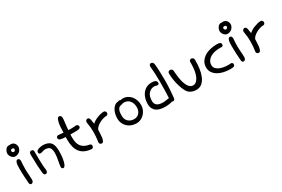

<svg xmlns="http://www.w3.org/2000/svg" viewBox="61 -1319 3166 2156"><g transform="rotate(-30 1643.5 -240.5)"><path d="M113.3 -278.3Q111.3 -255.9 109.9 -231.4Q108.4 -207 108.4 -181.6Q108.4 -145.5 111.8 -109.4Q115.2 -73.2 115.2 -39.1Q115.2 -19.5 106 -9.8Q96.7 0 85.9 0Q76.2 0 69.8 -7.3Q63.5 -14.6 62.5 -30.3Q59.6 -74.2 57.1 -110.8Q54.7 -147.5 54.7 -184.6Q54.7 -199.2 54.2 -222.2Q53.7 -245.1 56.2 -266.1Q58.6 -287.1 65.9 -302.2Q73.2 -317.4 88.9 -317.4Q98.6 -317.4 106 -308.6Q113.3 -299.8 113.3 -285.2ZM66.4 -501Q70.3 -502.9 73.2 -502.9Q77.1 -502.9 80.6 -502Q84 -501 85.9 -501Q90.8 -502 94.7 -502.4Q98.6 -502.9 103.5 -502.9Q135.7 -502.9 151.9 -481.4Q168 -460 168 -435.5Q168 -423.8 162.6 -410.2Q157.2 -396.5 147 -385.3Q136.7 -374 121.1 -366.2Q105.5 -358.4 85 -358.4Q71.3 -358.4 59.6 -365.2Q47.9 -372.1 39.1 -382.3Q30.3 -392.6 25.4 -405.8Q20.5 -418.9 20.5 -431.6Q20.5 -451.2 33.7 -472.7Q46.9 -494.1 66.4 -501ZM89.8 -450.2H82Q77.1 -448.2 75.2 -443.4Q73.2 -438.5 73.2 -433.6Q73.2 -424.8 80.1 -417.5Q86.9 -410.2 92.8 -410.2Q107.4 -410.2 112.3 -419.4Q117.2 -428.7 117.2 -436.5Q112.3 -452.1 97.7 -452.1Q95.7 -452.1 89.8 -450.2Z M339.8 -295.9Q355.5 -305.7 376.5 -309.6Q397.5 -313.5 419.9 -313.5Q451.2 -311.5 473.6 -302.7Q496.1 -293.9 510.7 -276.9Q525.4 -259.8 532.2 -232.9Q539.1 -206.1 539.1 -167Q539.1 -127 535.2 -92.3Q531.2 -57.6 524.4 -31.7Q517.6 -5.9 508.3 9.3Q499 24.4 487.3 24.4Q478.5 24.4 471.7 18.6Q464.8 12.7 464.8 0Q464.8 -12.7 468.3 -32.7Q471.7 -52.7 476.1 -75.7Q480.5 -98.6 483.9 -122.6Q487.3 -146.5 487.3 -167Q487.3 -195.3 482.9 -212.4Q478.5 -229.5 470.2 -239.7Q461.9 -250 449.2 -254.4Q436.5 -258.8 419.9 -260.7Q399.4 -260.7 378.9 -253.9Q358.4 -247.1 343.8 -247.1Q335 -247.1 329.6 -253.9Q324.2 -260.7 324.2 -269.5Q324.2 -276.4 327.6 -283.7Q331.1 -291 339.8 -295.9ZM296.9 -305.7Q296.9 -241.2 297.9 -175.3Q298.8 -109.4 306.6 -55.7V-48.8Q306.6 -32.2 298.3 -23.9Q290 -15.6 280.3 -15.6Q271.5 -15.6 263.7 -23.4Q255.9 -31.2 253.9 -47.9Q249 -94.7 246.1 -144.5Q243.2 -194.3 243.2 -247.1Q243.2 -257.8 242.2 -271.5Q241.2 -285.2 242.7 -297.4Q244.1 -309.6 250.5 -317.9Q256.8 -326.2 270.5 -326.2Q280.3 -326.2 288.6 -319.8Q296.9 -313.5 296.9 -305.7Z M867.2 -1Q771.5 -8.8 726.6 -64.5Q681.6 -120.1 681.6 -223.6V-264.6Q643.6 -264.6 618.2 -272Q592.8 -279.3 592.8 -303.7Q594.7 -312.5 601.6 -318.8Q608.4 -325.2 621.1 -325.2Q632.8 -325.2 649.4 -322.3Q666 -319.3 685.5 -319.3Q685.5 -350.6 687.5 -383.3Q689.5 -416 694.8 -442.4Q700.2 -468.8 709 -485.8Q717.8 -502.9 732.4 -502.9Q743.2 -502.9 752 -493.7Q760.7 -484.4 760.7 -468.8Q760.7 -444.3 754.9 -403.3Q749 -362.3 746.1 -317.4Q753.9 -316.4 762.2 -315.9Q770.5 -315.4 779.3 -315.4Q794.9 -315.4 811 -316.4Q827.1 -317.4 843.8 -319.3Q857.4 -319.3 866.2 -311.5Q875 -303.7 875 -293.9Q875 -280.3 867.2 -273.9Q859.4 -267.6 847.2 -265.1Q835 -262.7 818.8 -262.7Q802.7 -262.7 787.1 -262.7H742.2Q741.2 -252 741.2 -242.2Q741.2 -232.4 741.2 -222.7Q741.2 -187.5 747.6 -159.7Q753.9 -131.8 769.5 -110.4Q785.2 -88.9 810.5 -75.2Q835.9 -61.5 873 -55.7Q883.8 -53.7 888.7 -46.9Q893.6 -40 893.6 -31.2Q893.6 -19.5 887.2 -10.3Q880.9 -1 867.2 -1Z M970.7 -34.2Q975.6 -67.4 978 -98.1Q980.5 -128.9 980.5 -159.2Q980.5 -218.8 968.8 -282.2Q967.8 -285.2 967.8 -290Q967.8 -303.7 976.1 -312.5Q984.4 -321.3 996.1 -321.3Q1008.8 -321.3 1015.1 -312.5Q1021.5 -303.7 1024.4 -290.5Q1027.3 -277.3 1028.8 -262.2Q1030.3 -247.1 1033.2 -233.4Q1045.9 -246.1 1065.4 -257.8Q1085 -269.5 1106.9 -278.3Q1128.9 -287.1 1151.4 -292.5Q1173.8 -297.9 1193.4 -297.9Q1204.1 -297.9 1211.9 -289.1Q1219.7 -280.3 1219.7 -269.5Q1219.7 -259.8 1213.9 -250.5Q1208 -241.2 1195.3 -241.2Q1171.9 -241.2 1146.5 -232.9Q1121.1 -224.6 1099.1 -211.9Q1077.1 -199.2 1061 -183.6Q1044.9 -168 1039.1 -153.3Q1037.1 -133.8 1036.6 -106.9Q1036.1 -80.1 1032.7 -56.2Q1029.3 -32.2 1021.5 -15.6Q1013.7 1 998 1Q988.3 1 979 -5.9Q969.7 -12.7 969.7 -27.3Q969.7 -31.2 970.7 -34.2Z M1388.7 -315.4Q1400.4 -320.3 1406.2 -320.3Q1414.1 -320.3 1421.9 -315.4Q1428.7 -316.4 1437 -317.9Q1445.3 -319.3 1451.2 -319.3Q1483.4 -319.3 1509.8 -306.2Q1536.1 -293 1555.2 -270.5Q1574.2 -248 1585 -217.8Q1595.7 -187.5 1595.7 -153.3Q1595.7 -123 1584.5 -95.2Q1573.2 -67.4 1553.2 -45.9Q1533.2 -24.4 1506.8 -11.7Q1480.5 1 1451.2 1Q1415 1 1384.8 -10.7Q1354.5 -22.5 1333 -43Q1311.5 -63.5 1299.3 -91.8Q1287.1 -120.1 1287.1 -153.3Q1287.1 -179.7 1293 -207.5Q1298.8 -235.4 1311.5 -258.8Q1324.2 -282.2 1343.3 -297.9Q1362.3 -313.5 1388.7 -315.4ZM1400.4 -264.6Q1379.9 -261.7 1369.1 -249.5Q1358.4 -237.3 1353 -220.7Q1347.7 -204.1 1346.7 -186Q1345.7 -168 1345.7 -153.3Q1345.7 -135.7 1351.6 -117.7Q1357.4 -99.6 1370.6 -85.4Q1383.8 -71.3 1403.3 -62.5Q1422.9 -53.7 1451.2 -53.7Q1472.7 -53.7 1489.7 -62Q1506.8 -70.3 1518.1 -84.5Q1529.3 -98.6 1535.2 -116.2Q1541 -133.8 1541 -153.3Q1541 -204.1 1516.6 -236.8Q1492.2 -269.5 1451.2 -272.5H1432.6Q1424.8 -272.5 1416 -268.6Q1407.2 -264.6 1400.4 -264.6Z M1900.4 -467.8Q1899.4 -470.7 1899.4 -475.6Q1899.4 -489.3 1907.2 -497.1Q1915 -504.9 1924.8 -504.9Q1935.5 -504.9 1945.3 -496.6Q1955.1 -488.3 1957 -471.7Q1961.9 -424.8 1963.9 -369.1Q1965.8 -313.5 1965.8 -254.9Q1965.8 -196.3 1961.9 -140.1Q1958 -84 1953.1 -34.2Q1951.2 -20.5 1943.4 -14.6Q1935.5 -8.8 1927.7 -8.8Q1921.9 -8.8 1914.1 -12.7Q1899.4 -6.8 1874 -2.9Q1848.6 1 1824.2 1Q1792 1 1762.7 -4.9Q1733.4 -10.7 1711.4 -25.4Q1689.5 -40 1676.8 -64.9Q1664.1 -89.8 1664.1 -127.9Q1664.1 -159.2 1672.9 -191.9Q1681.6 -224.6 1700.7 -251.5Q1719.7 -278.3 1749.5 -295.4Q1779.3 -312.5 1820.3 -312.5Q1831.1 -312.5 1842.8 -311.5Q1854.5 -310.5 1864.3 -306.6Q1874 -302.7 1880.4 -294.9Q1886.7 -287.1 1886.7 -274.4Q1886.7 -264.6 1881.8 -258.3Q1877 -252 1870.1 -252Q1858.4 -252 1847.7 -255.9Q1836.9 -259.8 1826.2 -259.8Q1783.2 -259.8 1752.9 -227.1Q1722.7 -194.3 1722.7 -127.9Q1722.7 -93.8 1746.6 -73.7Q1770.5 -53.7 1826.2 -53.7Q1843.8 -53.7 1864.3 -57.6Q1884.8 -61.5 1904.3 -63.5Q1907.2 -107.4 1908.2 -163.1Q1909.2 -218.8 1909.2 -274.4Q1909.2 -330.1 1906.7 -380.9Q1904.3 -431.6 1900.4 -467.8Z M2373 -292V-276.4Q2373 -230.5 2366.7 -179.7Q2360.4 -128.9 2343.3 -86.4Q2326.2 -43.9 2295.9 -16.1Q2265.6 11.7 2217.8 11.7Q2183.6 11.7 2151.9 -3.4Q2120.1 -18.6 2103.5 -49.8Q2090.8 -72.3 2079.6 -102.5Q2068.4 -132.8 2060.1 -166.5Q2051.8 -200.2 2047.4 -235.4Q2043 -270.5 2043 -303.7Q2043 -316.4 2051.3 -323.7Q2059.6 -331.1 2071.3 -331.1Q2083 -331.1 2092.8 -323.7Q2102.5 -316.4 2103.5 -301.8Q2106.4 -256.8 2112.8 -211.9Q2119.1 -167 2131.3 -131.3Q2143.6 -95.7 2163.6 -73.2Q2183.6 -50.8 2212.9 -50.8Q2237.3 -50.8 2255.9 -67.9Q2274.4 -85 2287.6 -114.3Q2300.8 -143.6 2307.6 -184.1Q2314.5 -224.6 2314.5 -271.5V-293.9Q2314.5 -307.6 2322.8 -314.9Q2331.1 -322.3 2341.8 -322.3Q2352.5 -322.3 2362.3 -314.9Q2372.1 -307.6 2373 -292Z M2697.3 -53.7Q2711.9 -53.7 2718.8 -47.4Q2725.6 -41 2725.6 -30.3Q2725.6 -16.6 2718.8 -10.3Q2711.9 -3.9 2702.1 -2Q2692.4 0 2680.7 0Q2668.9 0 2660.2 0Q2619.1 0 2579.1 -9.3Q2539.1 -18.6 2507.8 -37.1Q2476.6 -55.7 2457 -84Q2437.5 -112.3 2437.5 -151.4Q2437.5 -197.3 2459.5 -229Q2481.4 -260.7 2515.1 -280.8Q2548.8 -300.8 2590.3 -309.6Q2631.8 -318.4 2671.9 -318.4Q2697.3 -318.4 2710.9 -312Q2724.6 -305.7 2724.6 -288.1Q2724.6 -277.3 2719.2 -270.5Q2713.9 -263.7 2704.1 -263.7Q2697.3 -263.7 2691.4 -264.2Q2685.5 -264.6 2679.7 -264.6Q2645.5 -264.6 2613.8 -257.8Q2582 -251 2557.1 -236.3Q2532.2 -221.7 2517.1 -198.7Q2502 -175.8 2502 -143.6Q2502 -118.2 2517.6 -100.6Q2533.2 -83 2557.6 -72.3Q2582 -61.5 2611.3 -56.6Q2640.6 -51.8 2668 -51.8Q2675.8 -51.8 2682.6 -52.2Q2689.5 -52.7 2697.3 -53.7Z M2865.2 -278.3Q2863.3 -255.9 2861.8 -231.4Q2860.4 -207 2860.4 -181.6Q2860.4 -145.5 2863.8 -109.4Q2867.2 -73.2 2867.2 -39.1Q2867.2 -19.5 2857.9 -9.8Q2848.6 0 2837.9 0Q2828.1 0 2821.8 -7.3Q2815.4 -14.6 2814.5 -30.3Q2811.5 -74.2 2809.1 -110.8Q2806.6 -147.5 2806.6 -184.6Q2806.6 -199.2 2806.2 -222.2Q2805.7 -245.1 2808.1 -266.1Q2810.5 -287.1 2817.9 -302.2Q2825.2 -317.4 2840.8 -317.4Q2850.6 -317.4 2857.9 -308.6Q2865.2 -299.8 2865.2 -285.2ZM2818.4 -501Q2822.3 -502.9 2825.2 -502.9Q2829.1 -502.9 2832.5 -502Q2835.9 -501 2837.9 -501Q2842.8 -502 2846.7 -502.4Q2850.6 -502.9 2855.5 -502.9Q2887.7 -502.9 2903.8 -481.4Q2919.9 -460 2919.9 -435.5Q2919.9 -423.8 2914.6 -410.2Q2909.2 -396.5 2898.9 -385.3Q2888.7 -374 2873 -366.2Q2857.4 -358.4 2836.9 -358.4Q2823.2 -358.4 2811.5 -365.2Q2799.8 -372.1 2791 -382.3Q2782.2 -392.6 2777.3 -405.8Q2772.5 -418.9 2772.5 -431.6Q2772.5 -451.2 2785.6 -472.7Q2798.8 -494.1 2818.4 -501ZM2841.8 -450.2H2834Q2829.1 -448.2 2827.1 -443.4Q2825.2 -438.5 2825.2 -433.6Q2825.2 -424.8 2832 -417.5Q2838.9 -410.2 2844.7 -410.2Q2859.4 -410.2 2864.3 -419.4Q2869.1 -428.7 2869.1 -436.5Q2864.3 -452.1 2849.6 -452.1Q2847.7 -452.1 2841.8 -450.2Z M3005.9 -34.2Q3010.7 -67.4 3013.2 -98.1Q3015.6 -128.9 3015.6 -159.2Q3015.6 -218.8 3003.9 -282.2Q3002.9 -285.2 3002.9 -290Q3002.9 -303.7 3011.2 -312.5Q3019.5 -321.3 3031.2 -321.3Q3043.9 -321.3 3050.3 -312.5Q3056.6 -303.7 3059.6 -290.5Q3062.5 -277.3 3064 -262.2Q3065.4 -247.1 3068.4 -233.4Q3081.1 -246.1 3100.6 -257.8Q3120.1 -269.5 3142.1 -278.3Q3164.1 -287.1 3186.5 -292.5Q3209 -297.9 3228.5 -297.9Q3239.3 -297.9 3247.1 -289.1Q3254.9 -280.3 3254.9 -269.5Q3254.9 -259.8 3249 -250.5Q3243.2 -241.2 3230.5 -241.2Q3207 -241.2 3181.6 -232.9Q3156.2 -224.6 3134.3 -211.9Q3112.3 -199.2 3096.2 -183.6Q3080.1 -168 3074.2 -153.3Q3072.3 -133.8 3071.8 -106.9Q3071.3 -80.1 3067.9 -56.2Q3064.5 -32.2 3056.6 -15.6Q3048.8 1 3033.2 1Q3023.4 1 3014.2 -5.9Q3004.9 -12.7 3004.9 -27.3Q3004.9 -31.2 3005.9 -34.2Z"/></g></svg>

Font: Hi Melody
Style: Regular
Weight: 400
Designer: YoonDesign Inc.
Foundry: YoonDesign Inc.
Version: Version 3.00